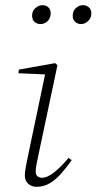

<svg xmlns="http://www.w3.org/2000/svg" viewBox="-20 -710 373 742"><path d="M137 -617Q123 -617 113.5 -625.5Q104 -634 104 -649Q104 -668 117 -679Q130 -690 144 -690Q158 -690 167 -681.5Q176 -673 176 -659Q176 -640 164 -628.5Q152 -617 137 -617ZM293 -617Q280 -617 270.5 -625.5Q261 -634 261 -649Q261 -668 273.5 -679Q286 -690 300 -690Q314 -690 323.5 -681.5Q333 -673 333 -659Q333 -640 320.5 -628.5Q308 -617 293 -617ZM76 -31Q76 -44 79 -60.5Q82 -77 86 -97L156 -431L164 -422L51 -427L53 -441L193 -466L202 -458L127 -104Q124 -89 121 -74Q118 -59 118 -47Q118 -35 124.5 -29Q131 -23 142 -23Q163 -23 190 -44.5Q217 -66 245 -100L257 -91Q238 -64 217 -40Q196 -16 172.5 -2Q149 12 121 12Q103 12 89.5 0.5Q76 -11 76 -31Z"/></svg>

Font: Source Serif 4 48pt Light
Style: Italic
Weight: 300
Italic angle: -12°
Designer: Frank Grießhammer
Foundry: Adobe Systems Incorporated
Version: Version 4.004;hotconv 1.0.116;makeotfexe 2.5.65601